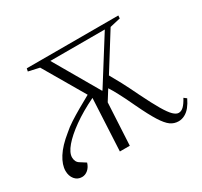

<svg xmlns="http://www.w3.org/2000/svg" viewBox="-115 -657 862 821"><g transform="rotate(-30 315.5 -246.5)"><path d="M552 -493 500 -481 390 -305Q404 -281 421 -249Q438 -217 461 -169Q490 -110 509.5 -77Q529 -44 543 -30.5Q557 -17 569 -17Q582 -17 593.5 -28Q605 -39 618 -63L631 -53Q621 -32 609 -17Q597 -2 582 6Q567 14 551 14Q529 14 511.5 1.5Q494 -11 473.5 -43.5Q453 -76 424 -137Q412 -163 402.5 -182Q393 -201 385.5 -215Q378 -229 372 -239.5Q366 -250 360 -259L328 -208L317 0H268L281 -257Q219 -227 173.5 -194.5Q128 -162 103 -132.5Q78 -103 78 -80Q78 -69 82.5 -60Q87 -51 98 -45L123 -29Q117 -9 103.5 2.5Q90 14 74 14Q52 14 38.5 -2.5Q25 -19 25 -44Q25 -74 47 -109Q69 -144 115 -181Q134 -198 158 -213.5Q182 -229 210.5 -245.5Q239 -262 270 -279L152 -481L98 -493L101 -507H553ZM332 -263H334L473 -484H204Z"/></g></svg>

Font: Literata 60pt ExtraLight
Style: Italic
Weight: 250
Italic angle: -2°
Designer: Latin by Veronika Burian and Jose Scaglione. Greek by Irene Vlachou. Cyrillic by Vera Evstafieva
Foundry: TypeTogether
Version: Version 3.103;gftools[0.9.29]